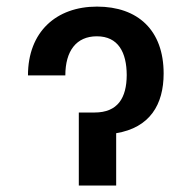

<svg xmlns="http://www.w3.org/2000/svg" viewBox="-20 -573 592 593"><path d="M66.4 -340.2H181.8C181.8 -415.5 215.6 -460.9 279.1 -460.9C345.2 -460.9 371.1 -411.2 371.4 -341.3C371.1 -270.6 343.8 -225.5 272 -225.5H223.4V0H338.8V-161.6C442.5 -178.6 485.4 -249.6 485.4 -345.9C485.4 -479.4 406.2 -552.6 279.5 -552.6C153.8 -552.6 66.4 -474.8 66.4 -340.2Z"/></svg>

Font: Margiela Sans Medium
Style: Regular
Weight: 500
Designer: Stefan Endress, Andreas Faust
Version: Version 1.100;FEAKit 1.0